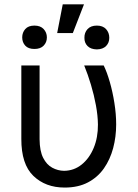

<svg xmlns="http://www.w3.org/2000/svg" viewBox="-20 -844 626 874"><path d="M77.1 -545.9H160.2V-210Q160.6 -156.7 176.5 -125.5Q192.4 -94.2 217.8 -80.6Q243.2 -66.9 271.5 -66.4Q316.9 -66.9 351.8 -95Q386.7 -123 406.5 -170.7Q426.3 -218.3 425.8 -277.3Q425.3 -317.9 416.7 -364.5Q408.2 -411.1 394 -458.3Q379.9 -505.4 363.3 -545.9H452.1Q466.8 -516.1 479.7 -471.2Q492.7 -426.3 500.7 -375.5Q508.8 -324.7 508.8 -277.3Q508.8 -221.2 495.1 -169.7Q481.4 -118.2 453.1 -77.6Q424.8 -37.1 380.4 -13.7Q335.9 9.8 274.4 9.8Q187 9.8 131.8 -43.5Q76.7 -96.7 77.1 -211.9ZM240.2 -693.4 265.6 -824.2H362.3L311.5 -693.4ZM81.1 -673.8Q81.1 -695.8 95 -711.7Q108.9 -727.5 136.7 -727.5Q164.1 -727.5 178.7 -711.7Q193.4 -695.8 193.4 -673.8Q193.4 -651.4 178.7 -636.2Q164.1 -621.1 136.7 -621.1Q108.9 -621.1 95 -636.2Q81.1 -651.4 81.1 -673.8ZM364.3 -671.9Q363.8 -695.3 378.4 -711.4Q393.1 -727.5 420.9 -727.5Q448.2 -727.5 462.9 -711.4Q477.5 -695.3 477.5 -671.9Q477.5 -649.4 462.9 -634.5Q448.2 -619.6 420.9 -619.1Q393.1 -619.6 378.4 -634.5Q363.8 -649.4 364.3 -671.9Z"/></svg>

Font: Inter V
Style: 
Weight: 400
Designer: Rasmus Andersson
Foundry: rsms
Version: Version 4.000;git-a3f224843